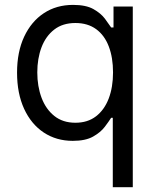

<svg xmlns="http://www.w3.org/2000/svg" viewBox="-20 -573 648 797"><path d="M531.2 204.1H448.2V-84H441.4Q432.1 -69.3 415 -46.6Q397.9 -23.9 366.5 -6.1Q335 11.7 282.2 11.7Q213.9 11.7 161.6 -22.9Q109.4 -57.6 80.1 -121.3Q50.8 -185.1 50.8 -271.5Q50.8 -357.4 80.3 -420.7Q109.9 -483.9 162.1 -518.3Q214.4 -552.7 283.2 -552.7Q336.9 -552.7 367.9 -535.2Q398.9 -517.6 415.5 -495.4Q432.1 -473.1 441.4 -459H451.2V-545.9H531.2ZM293 -63.5Q343.8 -63.5 378.4 -90.1Q413.1 -116.7 431.2 -163.8Q449.2 -210.9 449.2 -272.5Q449.2 -334 431.6 -380.1Q414.1 -426.3 379.2 -451.9Q344.2 -477.5 293 -477.5Q240.2 -477.5 205.1 -450.2Q169.9 -422.9 152.3 -376.5Q134.8 -330.1 134.8 -272.5Q134.8 -214.4 152.6 -167Q170.4 -119.6 205.6 -91.6Q240.7 -63.5 293 -63.5Z"/></svg>

Font: Inter V
Style: Weight 400 Optical size 14.0
Weight: 400
Designer: Rasmus Andersson
Foundry: rsms
Version: Version 4.000;git-4fc901f